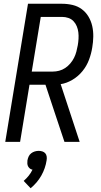

<svg xmlns="http://www.w3.org/2000/svg" viewBox="-20 -755 540 1022"><path d="M8 0 129 -735H310Q339 -735 366.5 -728.5Q394 -722 415.5 -706Q437 -690 451 -666.5Q465 -643 471 -616Q477 -589 476.5 -560Q476 -531 471 -502Q466 -470 454 -437.5Q442 -405 419.5 -377Q397 -349 366 -330.5Q335 -312 303 -307L404 0H323L270 -159L222 -304H137L87 0ZM149 -374H261Q278 -374 295 -378.5Q312 -383 327 -393Q342 -403 354 -417Q366 -431 374 -447Q382 -463 386.5 -480Q391 -497 394 -514Q397 -531 398 -548.5Q399 -566 397 -583Q395 -600 388.5 -615.5Q382 -631 371 -642.5Q360 -654 344 -659.5Q328 -665 310 -665H197ZM143 247 106 208Q121 195 133 180Q145 165 153 148Q145 147 139 142Q133 137 129.5 130.5Q126 124 125.5 115.5Q125 107 126 99Q128 88 132.5 78Q137 68 146 61Q155 54 165.5 51Q176 48 186 48Q196 48 205.5 51Q215 54 221 61Q227 68 228.5 78Q230 88 228 99Q225 119 218 139.5Q211 160 200 179.5Q189 199 174.5 216Q160 233 143 247Z"/></svg>

Font: Iosevka SS18
Style: Italic
Weight: 400
Italic angle: -9°
Monospace: yes
Designer: Belleve Invis
Foundry: Belleve Invis
Version: Version 25.1.1; ttfautohint (v1.8.4)